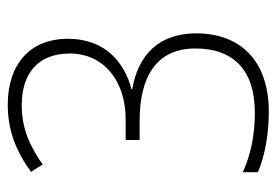

<svg xmlns="http://www.w3.org/2000/svg" viewBox="-129 -665 713 495"><g transform="rotate(-90 227.5 -417.5)"><path d="M375 -599C375 -697 309 -754 205 -754C138 -754 84 -732 32 -694L51 -664C95 -695 142 -718 203 -718C285 -718 337 -677 337 -594C337 -507 267 -450 167 -450H114V-414H163C273 -414 350 -374 350 -270C350 -172 294 -117 185 -117C122 -117 73 -129 31 -148V-109C76 -90 132 -81 187 -81C320 -81 389 -156 389 -268C389 -364 334 -418 245 -433V-435C317 -454 375 -505 375 -599Z"/></g></svg>

Font: Noto Sans Telugu UI Condensed ExtraLight
Style: Regular
Weight: 200
Width: 3
Designer: Jelle Bosma - Monotype Design Team
Foundry: Monotype Imaging Inc.
Version: Version 2.005